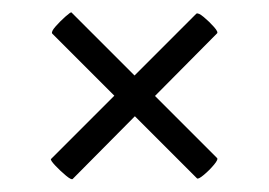

<svg xmlns="http://www.w3.org/2000/svg" viewBox="-20 -344 433 309"><path d="M97 -56Q95 -54 86 -61.5Q77 -69 69 -77.5Q61 -86 62 -88L296 -322Q299 -324 308 -316.5Q317 -309 324.5 -300.5Q332 -292 329 -290ZM64 -290Q62 -293 69.5 -301.5Q77 -310 85.5 -317.5Q94 -325 95 -324L329 -90Q332 -88 324.5 -79Q317 -70 308 -62.5Q299 -55 297 -57Z"/></svg>

Font: Cormorant Infant Light SemiBold
Style: Regular
Weight: 600
Version: Version 4.001